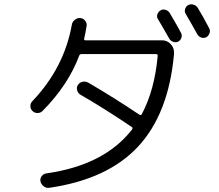

<svg xmlns="http://www.w3.org/2000/svg" viewBox="-20 -858 1040 910"><path d="M782.2 -674.8Q752 -728.5 728.5 -767.6Q721.7 -778.3 726.1 -790.5Q730.5 -802.7 741.2 -809.1Q752 -815.4 764.6 -811.5Q777.3 -807.6 784.2 -796.9Q826.2 -725.6 837.9 -702.1Q843.8 -691.4 839.8 -679.2Q835.9 -667 825.2 -661.1Q814.5 -655.3 801.3 -659.7Q788.1 -664.1 782.2 -674.8ZM917 -821.3Q943.4 -778.3 971.7 -723.6Q977.5 -712.9 973.1 -700.7Q968.8 -688.5 958 -681.6Q946.3 -675.8 933.6 -680.2Q920.9 -684.6 914.1 -697.3Q894.5 -733.4 860.4 -792Q853.5 -802.7 857.4 -815.4Q861.3 -828.1 872.1 -834Q883.8 -839.8 897 -835.9Q910.2 -832 917 -821.3ZM199.2 -36.1Q475.6 -75.2 606.4 -245.1Q611.3 -252 603.5 -256.8Q474.6 -343.8 361.3 -409.2Q349.6 -416 345.7 -429.7Q341.8 -443.4 349.1 -455.1Q356.4 -466.8 370.1 -470.2Q383.8 -473.6 397.5 -466.8Q513.7 -399.4 640.6 -314.5Q647.5 -309.6 652.3 -317.4Q712.9 -431.6 727.5 -593.8Q727.5 -601.6 720.7 -601.6H368.2H366.2Q358.4 -601.6 355.5 -594.7Q303.7 -455.1 181.6 -332Q171.9 -322.3 157.7 -322.3Q143.6 -322.3 133.8 -332Q124 -341.8 124 -355.5Q124 -369.1 133.8 -378.9Q284.2 -537.1 320.3 -740.2Q322.3 -753.9 334 -763.7Q345.7 -773.4 359.9 -772.5Q374 -771.5 383.3 -760.3Q392.6 -749 390.6 -735.4Q385.7 -705.1 378.9 -674.8Q377 -667 384.8 -667H748Q771.5 -667 788.1 -649.9Q804.7 -632.8 804.7 -610.4V-601.6Q779.3 -319.3 634.8 -163.6Q490.2 -7.8 212.9 32.2Q199.2 34.2 187 24.9Q174.8 15.6 171.9 2Q168.9 -10.7 177.2 -22.5Q185.5 -34.2 199.2 -36.1Z"/></svg>

Font: Rounded Mgen+ 2m regular
Style: Regular
Weight: 400
Designer: [Source Han Sans]
Ryoko NISHIZUKA  (kana & ideographs); Paul D. Hunt (Latin, Greek & Cyrillic); Wenlong ZHANG  (bopomofo
Version: Version 1.059.20150602